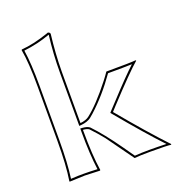

<svg xmlns="http://www.w3.org/2000/svg" viewBox="-128 -804 846 912"><g transform="rotate(-20 295.5 -347.5)"><path d="M81.1 -200.2V-474.1Q81.1 -595.7 68.8 -662.1L70.8 -665Q129.9 -669.4 205.1 -694.8Q210.4 -696.8 213.9 -698.2Q223.6 -696.3 225.1 -688Q213.4 -591.8 212.9 -500V-241.2Q240.7 -244.1 256.8 -255.9Q311.5 -297.9 384.8 -391.6Q400.4 -411.6 412.1 -429.2Q541 -429.2 561 -432.1L563 -429.2Q517.6 -390.6 396.5 -260.3Q383.3 -246.1 376 -237.8Q497.6 -91.3 584 0L582 2.9Q566.9 0 478 0Q424.3 0 397.9 2.9Q303.2 -128.9 300.3 -132.8Q274.9 -164.6 243.2 -198.2Q233.9 -205.6 212.9 -207V-200.2Q212.9 -80.6 225.1 0L223.1 2.9Q221.7 2.9 147 0L69.8 2.9L68.8 0Q81.1 -76.7 81.1 -200.2ZM90.8 -200.2Q90.8 -83 80.1 -7.8Q119.1 -10.3 147 -9.8Q175.3 -9.8 213.9 -7.8Q203.1 -87.4 203.1 -200.2V-217.3L213.4 -216.8Q238.3 -214.8 249.5 -205.6L250 -205.1Q300.8 -151.9 362.3 -64.9Q388.7 -27.8 402.8 -7.3Q435.5 -9.8 478 -9.8Q518.1 -9.8 562.5 -8.3Q483.9 -91.8 368.2 -231.4L362.8 -238.3L368.7 -245.1Q378.9 -255.4 406.2 -285.2Q492.7 -378.9 538.1 -420.4Q500.5 -418.9 417 -418.9Q353.5 -328.6 281.7 -263.7Q271 -254.4 263.2 -248Q244.6 -234.4 213.9 -231.4L203.1 -230.5V-500Q203.1 -593.3 214.8 -687.5Q151.4 -664.1 80.1 -655.8Q90.8 -587.4 90.8 -474.1Z"/></g></svg>

Font: Linux Biolinum Outline O
Style: Bold
Weight: 700
Designer: Philipp H. Poll
Foundry: Philipp H. Poll
Version: Version 0.9.2